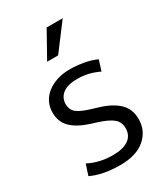

<svg xmlns="http://www.w3.org/2000/svg" viewBox="-175 -771 751 860"><g transform="rotate(-30 200.5 -340.5)"><path d="M324 -396Q295 -410 268.5 -416Q242 -422 213 -422Q162 -422 137 -402Q112 -382 112 -350Q112 -321 131.5 -304.5Q151 -288 205 -272L235 -263Q297 -244 329.5 -212Q362 -180 362 -129Q362 -69 317 -30Q272 9 188 9Q143 9 105 1.5Q67 -6 39 -20L57 -75Q84 -61 115 -53.5Q146 -46 183 -46Q234 -46 262.5 -65.5Q291 -85 291 -123Q291 -155 268.5 -173.5Q246 -192 196 -208L164 -218Q102 -238 72 -268.5Q42 -299 42 -346Q42 -375 54 -399Q66 -423 88 -440Q110 -457 139.5 -466.5Q169 -476 205 -476Q238 -476 274 -470Q310 -464 341 -450ZM192 -556H135L210 -690H293Z"/></g></svg>

Font: Mukta Mahee Light
Style: Regular
Weight: 300
Designer: Shuchita Grover, Noopur Datye, Girish Dalvi, Yashodeep Gholap
Foundry: Ek Type
Version: Version 2.538;PS 1.000;hotconv 16.6.51;makeotf.lib2.5.65220;